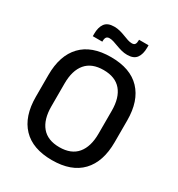

<svg xmlns="http://www.w3.org/2000/svg" viewBox="-193 -938 994 1074"><g transform="rotate(30 303.5 -400.5)"><path d="M303.5 13Q178.5 13 113.8 -55Q49 -123 49 -249.5V-390Q49 -516 113.8 -584Q178.5 -652 303.5 -652Q428.5 -652 493.2 -584Q558 -516 558 -390V-249.5Q558 -123 493.2 -55Q428.5 13 303.5 13ZM303.5 -70.5Q379.5 -70.5 417.8 -116.2Q456 -162 456 -245.5V-394Q456 -478 417.8 -523.2Q379.5 -568.5 303.5 -568.5Q227.5 -568.5 189.2 -523.2Q151 -478 151 -394V-245.5Q151 -162 189.2 -116.2Q227.5 -70.5 303.5 -70.5ZM373.5 -707.5Q354.5 -707.5 336.5 -712.2Q318.5 -717 302 -723.2Q285.5 -729.5 270.8 -734.2Q256 -739 243 -739Q229 -739 223 -730.8Q217 -722.5 217 -706.5V-702H155.5V-717Q155.5 -759.5 173.2 -784Q191 -808.5 233.5 -808.5Q253 -808.5 271.2 -803.8Q289.5 -799 305.8 -792.5Q322 -786 336.8 -781.2Q351.5 -776.5 364 -776.5Q378.5 -776.5 384 -784.8Q389.5 -793 389.5 -809.5V-814H451V-798.5Q451 -756 433.2 -731.8Q415.5 -707.5 373.5 -707.5Z"/></g></svg>

Font: Anek Gurmukhi Medium Medium
Style: Regular
Weight: 500
Version: Version 1.003